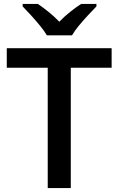

<svg xmlns="http://www.w3.org/2000/svg" viewBox="-20 -960 605 980"><path d="M341.3 0H223.6V-614.3H14.6V-713.9H549.8V-614.3H341.3ZM219.2 -779.8Q206.1 -802.2 183.8 -829.3Q161.6 -856.4 137.9 -882.3Q114.3 -908.2 95.7 -927.2V-939.9H173.3Q199.2 -922.4 228 -899.2Q256.8 -876 282.7 -849.1Q308.6 -876 338.1 -899.4Q367.7 -922.9 394 -939.9H472.2V-927.2Q453.6 -908.2 429.4 -882.3Q405.3 -856.4 382.8 -829.3Q360.4 -802.2 347.7 -779.8Z"/></svg>

Font: Open Sans SemiBold
Style: Regular
Weight: 600
Designer: Monotype Design Team
Foundry: Monotype Imaging Inc.
Version: Version 3.003; ttfautohint (v1.8.4)